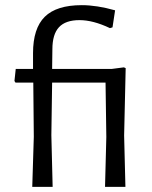

<svg xmlns="http://www.w3.org/2000/svg" viewBox="-20 -724 590 744"><path d="M297 -704Q355 -704 426 -684L416 -618L406 -615Q341 -646 288 -646Q234 -646 208.5 -618.5Q183 -591 183 -533L182 -457H414L460 -463L467 -460L461 -199L466 0H387L392 -193L389 -404H182L179 -200L184 0H105L111 -194L109 -404H40L36 -410L41 -457H108V-518Q108 -614 153.5 -659Q199 -704 297 -704Z"/></svg>

Font: Alegreya Sans SC
Style: Regular
Weight: 400
Designer: Juan Pablo del Peral
Foundry: Huerta Tipografica
Version: Version 2.007